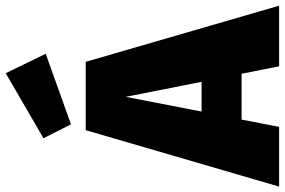

<svg xmlns="http://www.w3.org/2000/svg" viewBox="-212 -838 1024 691"><g transform="rotate(-90 300.5 -492.0)"><path d="M626 0H408L381 -135H216L190 0H-25L178 -696H424ZM352 -279 298 -552 245 -279ZM199 -749 149 -848 383 -984 453 -840Z"/></g></svg>

Font: Trujillo Black
Style: Regular
Weight: 900
Designer: Fira Sans original fonts by bBox Type GmbH, Carrois Corporate GbR, & Edenspiekermann AG / Changes by Cristiano Sobral
Foundry: Fira Sans original fonts by bBox Type GmbH, Carrois Corporate GbR, & Edenspiekermann AG / Changes by Cristiano Sobral
Version: Version 4.301;July 28, 2020;FontCreator 13.0.0.2655 64-bit